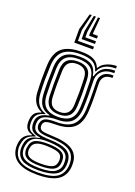

<svg xmlns="http://www.w3.org/2000/svg" viewBox="-186 -906 809 1153"><g transform="rotate(20 219.0 -329.5)"><path d="M208.2 177Q45 177 35.2 68.2Q34 53.8 36.8 35.5Q43.5 -18.5 98.2 -34.2V-38.5Q76.5 -44.8 65.2 -57.2Q54 -69.8 51.5 -92.2Q50.5 -103 51.5 -116.8Q53.2 -140.8 64.4 -157.1Q75.5 -173.5 104.8 -182V-186Q81 -194.2 62.4 -219.9Q43.8 -245.5 41.5 -288.2Q39.2 -330.2 39.2 -373Q39.2 -415.8 41.2 -463.5Q45 -541 85 -574.5Q125 -608 207.5 -608Q261.2 -608 288.8 -593.1Q316.2 -578.2 326.5 -550.2H330.5Q341.2 -569.5 360.4 -580.5Q379.5 -591.5 400.2 -596Q421 -600.5 436.5 -600V-584.2Q391.5 -584.8 365 -568.9Q338.5 -553 328.8 -526.5H324.2Q315.8 -559.2 289.2 -575.9Q262.8 -592.5 207.5 -592.5Q135.5 -592.5 99.6 -562.6Q63.8 -532.8 60.8 -463.8Q58.8 -414.2 58.6 -374Q58.5 -333.8 60.8 -289.5Q63.2 -242.8 82.4 -218.1Q101.5 -193.5 131 -185.5V-181.5Q98 -173 83.9 -158Q69.8 -143 67.8 -116.8Q66.5 -105.2 67.8 -92Q69.8 -70 81 -58.9Q92.2 -47.8 121.8 -39V-34.8Q88 -25.8 72.6 -9.4Q57.2 7 53 35.5Q51.5 44 50.5 50.9Q49.5 57.8 50.8 68.2Q55.8 117 92.8 140Q129.8 163 208.2 163Q289.2 163 326.8 139.6Q364.2 116.2 370.5 65Q372.5 48.8 370 31Q364 -14.5 327.1 -35.2Q290.2 -56 211.5 -58.2Q160.5 -59.8 140.9 -67.5Q121.2 -75.2 116.5 -91.8Q112 -104.8 115 -117.2Q120 -142.8 140.2 -151.5Q160.5 -160.2 207.8 -159.8Q281.8 -159 315.2 -191.2Q348.8 -223.5 352.5 -290Q354 -321 354.4 -347Q354.8 -373 354.2 -400.9Q353.8 -428.8 352.8 -465.8Q351.5 -500.5 372.9 -520.9Q394.2 -541.2 436.5 -539.8V-524Q401 -524.8 385.1 -508.2Q369.2 -491.8 370.2 -463.8Q371.5 -417.2 372.1 -377.2Q372.8 -337.2 370.2 -289.2Q366 -212 327.5 -178.1Q289 -144.2 207.5 -144.2Q167.8 -144.2 151.5 -138.5Q135.2 -132.8 132.2 -114Q132 -112.5 131.9 -106.6Q131.8 -100.8 133 -97.5Q137 -83.8 152.9 -79.1Q168.8 -74.5 211.8 -73.2Q298.2 -71 340.5 -45.8Q382.8 -20.5 387.5 31.2Q389 49.5 387.5 65.2Q381.8 122.2 338.8 149.6Q295.8 177 208.2 177ZM208.2 149.5Q134.8 149.5 102.1 130.4Q69.5 111.2 65 68Q64 58.5 64.5 51.2Q65 44 66.5 35.5Q70.5 4.5 89.5 -12.1Q108.5 -28.8 149 -35.2V-39.2Q117 -43.5 101.4 -55.8Q85.8 -68 82 -92Q80.5 -102.8 81.5 -117Q85 -169.5 156.5 -181.2V-185Q121.8 -193 102.1 -217.9Q82.5 -242.8 79.8 -291.2Q77.8 -330.2 78 -372.2Q78.2 -414.2 80 -462.2Q82.5 -523.2 113.4 -550.1Q144.2 -577 207.5 -577Q261 -577 287.5 -557.8Q314 -538.5 321.2 -494.2H325.2Q336.8 -533 362.1 -551.5Q387.5 -570 436.5 -570.5V-554.8Q386 -556 359.2 -531.1Q332.5 -506.2 334.5 -465.2Q336 -420.5 336 -375.1Q336 -329.8 334.2 -291.8Q330.8 -230 300 -202.1Q269.2 -174.2 207.5 -174.8Q166.2 -175 135.4 -163.1Q104.5 -151.2 100 -120.2Q97.5 -105.5 100 -92.8Q105 -65.2 132 -56.6Q159 -48 211.5 -46.5Q280.5 -44.8 315.2 -26.8Q350 -8.8 355.2 31Q357.8 48.5 355.8 65.5Q350.8 111.8 313.8 130.6Q276.8 149.5 208.2 149.5ZM207.5 -192Q259 -192 285.8 -215.4Q312.5 -238.8 315.2 -292Q317.2 -333.2 317.1 -374Q317 -414.8 315.2 -462.8Q313.2 -516.5 286.1 -539Q259 -561.5 207.5 -561.5Q152.2 -561.5 126.8 -537.1Q101.2 -512.8 99.2 -461.5Q97.8 -413.5 97.6 -374.2Q97.5 -335 99.2 -290.5Q101.5 -239.2 128.6 -215.6Q155.8 -192 207.5 -192ZM207.5 -207.5Q122.2 -207.5 118.5 -292.5Q117 -333.8 117 -374.1Q117 -414.5 118.5 -460.2Q120.2 -506.2 142.2 -526.1Q164.2 -546 207.5 -546Q250.2 -546 272.2 -526.4Q294.2 -506.8 296 -462.5Q297.8 -414.5 297.9 -374.4Q298 -334.2 296 -293Q293.5 -247.8 271.5 -227.6Q249.5 -207.5 207.5 -207.5ZM207.5 -223Q238.8 -223 256.6 -239.6Q274.5 -256.2 276.5 -294.5Q278.2 -332.2 278.4 -372.6Q278.5 -413 276.5 -461.8Q275 -499.2 257 -514.9Q239 -530.5 207.5 -530.5Q175 -530.5 157 -514.2Q139 -498 137.8 -459.5Q136.2 -416.5 136 -376Q135.8 -335.5 137.8 -293.5Q139.5 -256.2 157 -239.6Q174.5 -223 207.5 -223ZM208.2 135Q279.5 135 307.5 116Q335.5 97 338 66.2Q339.5 48.2 337 31Q332.8 1.2 303.8 -13.9Q274.8 -29 211 -32Q149 -35 119.4 -18.9Q89.8 -2.8 82.2 36Q80.8 43.5 80.1 50.9Q79.5 58.2 81 69.2Q85.2 104.8 115.9 119.9Q146.5 135 208.2 135ZM208.2 121.5Q151.2 121.5 125.4 109Q99.5 96.5 95.8 68.2Q94.5 60 95.1 52.2Q95.8 44.5 97.5 35.5Q103.5 2.2 130.5 -9.5Q157.5 -21.2 212.8 -19.8Q265.8 -18 291.4 -6.1Q317 5.8 321.2 31Q324.5 49.5 321.8 65.5Q317.5 95.5 291.1 108.5Q264.8 121.5 208.2 121.5ZM208.2 107.2Q254.5 107.2 276.9 97.9Q299.2 88.5 303.5 65.2Q308 46.8 303 31Q299.5 13.8 278.5 5.5Q257.5 -2.8 211.2 -5Q163.2 -7 140.9 3.4Q118.5 13.8 114.2 35.2Q108.2 51.8 112.5 68.2Q116.2 88.5 138.4 97.9Q160.5 107.2 208.2 107.2ZM190.2 -835.8 165 -731.5V-662.2H267.5V-645H147.8V-731.5L177 -835.8ZM243.2 -835.8 234.2 -731.5H267.5V-714.2H217V-731.5L230 -835.8ZM216.8 -835.8 199.5 -731.5V-697H267.5V-679.8H182.2V-731.5L203.5 -835.8Z"/></g></svg>

Font: Big Shoulders Inline Text SemiBold
Style: Regular
Weight: 600
Designer: Patric King
Foundry: XO Type Co
Version: Version 1.000